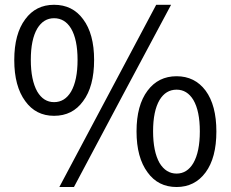

<svg xmlns="http://www.w3.org/2000/svg" viewBox="-20 -749 939 782"><path d="M221.7 12.7 616.2 -729.5H676.8L478.5 -358.4L281.2 12.7ZM699.2 12.7Q624 12.7 581.1 -46.9Q536.1 -107.4 536.1 -213.9Q536.1 -320.3 581.1 -379.9Q625 -438.5 699.2 -438.5Q773.4 -438.5 817.4 -379.9Q861.3 -320.3 861.3 -213.4Q861.3 -106.4 817.4 -46.9Q773.4 12.7 699.2 12.7ZM699.2 -42Q742.2 -42 767.6 -85Q793.9 -130.9 793.9 -213.9Q793.9 -296.9 767.6 -341.8Q742.2 -383.8 699.2 -383.8Q655.3 -383.8 629.9 -341.8Q603.5 -296.9 603.5 -214.4Q603.5 -131.8 629.9 -85Q656.2 -42 699.2 -42ZM200.2 -277.3Q126 -277.3 83 -336.9Q38.1 -397.5 38.1 -504.4Q38.1 -611.3 83 -670.9Q126 -729.5 200.2 -729.5Q275.4 -729.5 318.4 -670.9Q363.3 -611.3 363.3 -504.9Q363.3 -396.5 318.4 -336.9Q275.4 -277.3 200.2 -277.3ZM200.2 -333Q244.1 -333 269.5 -376Q295.9 -421.9 295.9 -504.9Q295.9 -587.9 269.5 -632.8Q244.1 -674.8 200.2 -674.8Q157.2 -674.8 131.8 -632.8Q105.5 -587.9 105.5 -505.4Q105.5 -422.9 131.8 -376Q157.2 -333 200.2 -333Z"/></svg>

Font: Bpmf GenSeki Gothic R
Style: R
Weight: 400
Foundry: But Ko
Version: Version 1.320